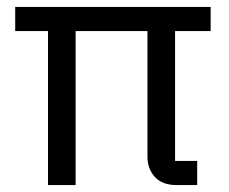

<svg xmlns="http://www.w3.org/2000/svg" viewBox="-20 -536 662 556"><path d="M487 -70H551V0H492Q450 0 428.5 -23.5Q407 -47 407 -82V-446H199V0H119V-446H24V-516H590V-446H487Z"/></svg>

Font: IBM Plex Sans Arabic
Style: Regular
Weight: 400
Designer: Mike Abbink, Paul van der Laan, Pieter van Rosmalen, Wael Morcos, Khajak Apelian
Foundry: Bold Monday
Version: Version 1.005